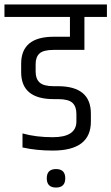

<svg xmlns="http://www.w3.org/2000/svg" viewBox="-44 -670 500 862"><path d="M364 -160V-124Q364 6 193 6Q119 6 57 -8V-71Q117 -54 193 -54Q299 -54 299 -125V-159Q299 -192 281 -208.5Q263 -225 216 -225H197Q51 -225 51 -346V-384Q51 -505 197 -505H270V-594H-24V-650H436V-594H335V-446H197Q151 -446 133.5 -430Q116 -414 116 -382V-348Q116 -316 134 -299.5Q152 -283 197 -283H216Q364 -283 364 -160ZM207.5 172Q166 172 166 130.5Q166 89 207.5 89Q249 89 249 130.5Q249 172 207.5 172Z"/></svg>

Font: Khand
Style: Regular
Weight: 400
Designer: Devanagari: Sanchit Sawaria, Jyotish Sonowal; Latin: Satya Rajpurohit
Foundry: Indian Type Foundry
Version: Version 1.100;PS 1.0;hotconv 1.0.78;makeotf.lib2.5.61930; tt